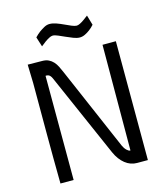

<svg xmlns="http://www.w3.org/2000/svg" viewBox="-127 -985 948 1084"><g transform="rotate(-15 346.5 -443.0)"><path d="M91 0Q89 -148 89 -294Q89 -440 89 -588L86 -696L170 -695Q192 -695 207.5 -687.5Q223 -680 234.5 -667.5Q246 -655 254.5 -638Q263 -621 271 -602L480 -118Q488 -100 499.5 -89Q511 -78 519 -78H521L523 -695H601L602 0H539Q501 0 469.5 -25Q438 -50 418 -95L203 -585Q195 -602 185 -606.5Q175 -611 167 -609L168 0ZM498 -819Q485 -804 470 -793Q457 -783 441.5 -775.5Q426 -768 411 -768Q394 -768 373.5 -776Q353 -784 333 -793Q313 -802 294.5 -810Q276 -818 264 -818Q255 -818 242 -811Q229 -804 218 -796Q205 -786 191 -775L173 -832Q187 -847 203 -859Q217 -869 232.5 -877.5Q248 -886 264 -886Q282 -886 303 -878.5Q324 -871 344 -861.5Q364 -852 382 -844.5Q400 -837 411 -837Q419 -837 431 -843Q443 -849 454 -857Q467 -866 481 -877Z"/></g></svg>

Font: Panefresco 400wt
Style: Regular
Weight: 400
Foundry: Campivisivi & Chank Co
Version: Version 1.002